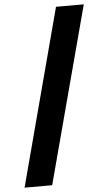

<svg xmlns="http://www.w3.org/2000/svg" viewBox="-64 -874 611 1081"><g transform="rotate(-5 241.0 -333.5)"><path d="M295 -833H452L186 166H30Z"/></g></svg>

Font: Noto Sans Gurmukhi SemiCondensed Black
Style: Regular
Weight: 900
Width: 4
Designer: Jelle Bosma - Monotype Design Team
Foundry: Monotype Imaging Inc.
Version: Version 2.004; ttfautohint (v1.8.4.7-5d5b)